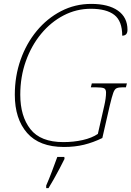

<svg xmlns="http://www.w3.org/2000/svg" viewBox="-20 -744 674 985"><path d="M308 10Q182 10 119 -62Q56 -134 56 -258Q56 -353 85.5 -437Q115 -521 168.5 -585.5Q222 -650 293.5 -687Q365 -724 448 -724Q536 -724 585 -689.5Q634 -655 634 -591Q634 -561 607 -561Q607 -636 566.5 -667.5Q526 -699 446 -699Q372 -699 306.5 -665Q241 -631 191 -570.5Q141 -510 112.5 -430Q84 -350 84 -258Q84 -148 136 -81.5Q188 -15 305 -15Q357 -15 404 -25.5Q451 -36 482 -57L515 -202Q524 -241 524 -269Q524 -286 514 -291Q504 -296 471 -296H446L451 -316H631L626 -296H608Q589 -296 578.5 -291.5Q568 -287 561 -267.5Q554 -248 543 -202L505 -36Q458 -13 411 -1.5Q364 10 308 10ZM217 208Q231 176 246 136.5Q261 97 274 61H310L311 71Q301 92 286 120Q271 148 256 175Q241 202 229 221H217Z"/></svg>

Font: Noto Serif Thin
Style: Italic
Weight: 100
Italic angle: -12°
Designer: Monotype Design Team
Foundry: Monotype Imaging Inc.
Version: Version 2.014; ttfautohint (v1.8.4.7-5d5b)